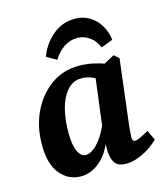

<svg xmlns="http://www.w3.org/2000/svg" viewBox="-97 -694 685 781"><g transform="rotate(-15 245.5 -304.0)"><path d="M149 9Q96 9 61.5 -33.5Q27 -76 28 -158Q28 -233 57.5 -294Q87 -355 138 -391.5Q189 -428 255 -428Q286 -428 316 -421.5Q346 -415 369 -406L338 -337Q320 -356 299 -366Q278 -376 252 -376Q224 -376 204 -359.5Q184 -343 170.5 -314.5Q157 -286 151 -251Q145 -216 145 -179Q144 -127 156.5 -98.5Q169 -70 191 -70Q205 -70 221.5 -81.5Q238 -93 255 -116Q272 -139 286 -172L300 -165Q284 -78 242 -34.5Q200 9 149 9ZM340 7Q308 7 294.5 -10Q281 -27 279 -61Q279 -73 279 -93.5Q279 -114 280 -133L312 -384L404 -433L424 -415L391 -142Q390 -130 388.5 -115.5Q387 -101 387 -92Q387 -74 399 -74Q406 -74 419.5 -80Q433 -86 457 -100L477 -58Q445 -27 408 -10Q371 7 340 7ZM178 -474 136 -498Q155 -549 195.5 -583Q236 -617 289 -617Q324 -617 351 -600.5Q378 -584 394.5 -556Q411 -528 415 -495L365 -476Q354 -505 330.5 -522Q307 -539 279 -539Q248 -539 222.5 -522Q197 -505 178 -474Z"/></g></svg>

Font: Yrsa SemiBold
Style: Italic
Weight: 600
Italic angle: -7.10001°
Version: Version 2.004